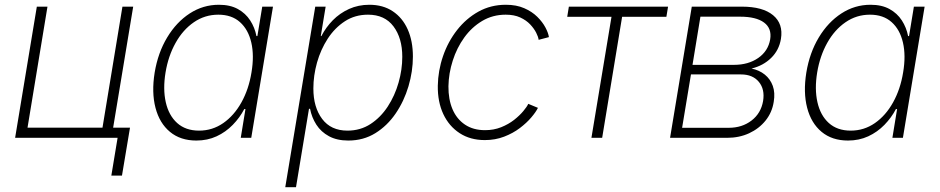

<svg xmlns="http://www.w3.org/2000/svg" viewBox="-20 -570 3886 794"><path d="M42.5 0 132.3 -542.5H176.3L93.8 -42H403.8L486.3 -542.5H530.8L440.9 0ZM440.4 156.2 466.3 0H418.9L425.8 -42H517.6L484.4 156.2Z M792 11.2Q726.1 11.2 682.9 -24.7Q639.6 -60.5 623 -124.3Q606.4 -188 619.6 -270Q633.3 -352.1 671.4 -415.3Q709.5 -478.5 764.6 -514.4Q819.8 -550.3 885.3 -550.3Q931.6 -550.3 963.6 -532.7Q995.6 -515.1 1014.6 -485.6Q1033.7 -456.1 1040.5 -420.9H1044.4L1064.5 -542.5H1108.9L1019 0H975.6L995.1 -119.1H990.2Q971.7 -83.5 942.6 -53.7Q913.6 -23.9 875.7 -6.3Q837.9 11.2 792 11.2ZM803.2 -29.8Q858.4 -29.8 903.3 -61Q948.2 -92.3 978.5 -146.7Q1008.8 -201.2 1020 -270.5Q1031.7 -339.8 1019.3 -393.8Q1006.8 -447.8 972.4 -478.5Q938 -509.3 882.8 -509.3Q827.1 -509.3 781.7 -478Q736.3 -446.8 706.1 -392.6Q675.8 -338.4 664.6 -270.5Q653.3 -202.1 665.5 -147.5Q677.7 -92.8 712.6 -61.3Q747.6 -29.8 803.2 -29.8Z M1159.7 204.1 1283.7 -542.5H1326.7L1306.6 -420.9H1309.1Q1327.6 -457 1356.4 -486.3Q1385.3 -515.6 1423.6 -533Q1461.9 -550.3 1507.3 -550.3Q1564 -550.3 1604.2 -523.4Q1644.5 -496.6 1666 -448.5Q1687.5 -400.4 1687.5 -335.9Q1687.5 -274.9 1669.2 -213.1Q1650.9 -151.4 1616.2 -100.6Q1581.5 -49.8 1532.2 -19.3Q1482.9 11.2 1420.4 11.2Q1373.5 11.2 1340.6 -6.6Q1307.6 -24.4 1288.3 -54.4Q1269 -84.5 1262.2 -120.1H1257.8L1204.1 204.1ZM1417 -29.8Q1470.2 -29.8 1512.2 -57.1Q1554.2 -84.5 1583.5 -129.4Q1612.8 -174.3 1628.2 -228.3Q1643.6 -282.2 1643.6 -335Q1643.6 -412.6 1607.2 -460.9Q1570.8 -509.3 1502 -509.3Q1448.2 -509.3 1406.5 -482.2Q1364.7 -455.1 1335.4 -410.2Q1306.2 -365.2 1291 -311.3Q1275.9 -257.3 1275.9 -204.1Q1275.9 -126.5 1312.3 -78.1Q1348.6 -29.8 1417 -29.8Z M1984.9 9.3Q1924.8 9.3 1880.9 -19.3Q1836.9 -47.9 1813.2 -98.4Q1789.6 -148.9 1790.5 -215.3Q1791.5 -277.8 1812 -337.6Q1832.5 -397.5 1870.1 -445.6Q1907.7 -493.7 1958.7 -522Q2009.8 -550.3 2071.8 -550.3Q2115.7 -550.3 2147.9 -536.1Q2180.2 -522 2201.9 -500.5Q2223.6 -479 2235.6 -456.3Q2247.6 -433.6 2250 -416.5L2207.5 -405.3Q2206.1 -417.5 2197.3 -434.8Q2188.5 -452.1 2172.4 -469.2Q2156.2 -486.3 2131.3 -497.8Q2106.4 -509.3 2071.3 -509.3Q2017.6 -509.3 1974.1 -483.4Q1930.7 -457.5 1899.9 -414.8Q1869.1 -372.1 1852.3 -319.3Q1835.4 -266.6 1834.5 -213.4Q1834 -159.2 1851.3 -118.4Q1868.7 -77.6 1902.8 -54.7Q1937 -31.7 1985.8 -31.7Q2022 -31.7 2052.5 -43.9Q2083 -56.2 2106 -74.2Q2128.9 -92.3 2144 -110.4Q2159.2 -128.4 2164.6 -140.6L2204.6 -124Q2196.3 -106.9 2177.2 -84.5Q2158.2 -62 2129.9 -40.5Q2101.6 -19 2064.9 -4.9Q2028.3 9.3 1984.9 9.3Z M2425.8 0 2508.8 -500.5H2325.7L2332.5 -542.5H2742.7L2735.8 -500.5H2552.7L2470.2 0Z M2751 0 2840.8 -542.5H3047.9Q3134.3 -542.5 3177 -507.1Q3219.7 -471.7 3209.5 -409.2Q3201.7 -362.3 3168.9 -330.3Q3136.2 -298.3 3087.9 -286.6Q3120.1 -279.8 3142.8 -261.5Q3165.5 -243.2 3175.8 -214.8Q3186 -186.5 3179.7 -148.9Q3172.9 -105 3146 -71.5Q3119.1 -38.1 3078.1 -19Q3037.1 0 2986.3 0ZM2800.8 -41.5H2993.7Q3048.8 -41.5 3087.9 -71.5Q3127 -101.6 3135.7 -152.3Q3143.6 -200.7 3118.2 -231.4Q3092.8 -262.2 3044.4 -262.2H2837.4ZM2843.8 -301.8H3015.1Q3074.7 -301.8 3115.7 -330.3Q3156.7 -358.9 3165 -407.2Q3172.4 -452.6 3139.6 -476.8Q3106.9 -501 3041 -501H2876.5Z M3486.8 11.2Q3420.9 11.2 3377.7 -24.7Q3334.5 -60.5 3317.9 -124.3Q3301.3 -188 3314.5 -270Q3328.1 -352.1 3366.2 -415.3Q3404.3 -478.5 3459.5 -514.4Q3514.6 -550.3 3580.1 -550.3Q3626.5 -550.3 3658.4 -532.7Q3690.4 -515.1 3709.5 -485.6Q3728.5 -456.1 3735.4 -420.9H3739.3L3759.3 -542.5H3803.7L3713.9 0H3670.4L3689.9 -119.1H3685.1Q3666.5 -83.5 3637.5 -53.7Q3608.4 -23.9 3570.6 -6.3Q3532.7 11.2 3486.8 11.2ZM3498 -29.8Q3553.2 -29.8 3598.1 -61Q3643.1 -92.3 3673.3 -146.7Q3703.6 -201.2 3714.8 -270.5Q3726.6 -339.8 3714.1 -393.8Q3701.7 -447.8 3667.2 -478.5Q3632.8 -509.3 3577.6 -509.3Q3522 -509.3 3476.6 -478Q3431.2 -446.8 3400.9 -392.6Q3370.6 -338.4 3359.4 -270.5Q3348.1 -202.1 3360.4 -147.5Q3372.6 -92.8 3407.5 -61.3Q3442.4 -29.8 3498 -29.8Z"/></svg>

Font: Inter 16pt ExtraLight
Style: Italic
Weight: 250
Italic angle: -9.3988°
Version: Version 4.001;git-66647c0bb